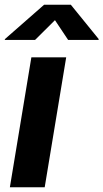

<svg xmlns="http://www.w3.org/2000/svg" viewBox="-24 -787 435 807"><path d="M17.5 0 107.8 -545.9H254.2L163.9 0ZM123.3 -619.1H-4L-3.3 -622.7L161.4 -767.1H273.7L390.9 -622.7L390.2 -619.1H262.4L207 -702.2Z"/></svg>

Font: Inter Variable
Style: Italic
Weight: 400
Italic angle: -9.39999°
Designer: Rasmus Andersson
Foundry: rsms
Version: Version 4.001;git-9221beed3